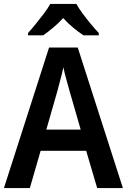

<svg xmlns="http://www.w3.org/2000/svg" viewBox="-20 -958 647 978"><path d="M475 0 419 -190H187L132 0H0L230 -716H376L606 0ZM335 -492Q328 -518 318 -553.5Q308 -589 303 -615Q299 -596 293 -572.5Q287 -549 281 -527.5Q275 -506 272 -493L216 -298H391ZM369 -938Q381 -916 401 -889Q421 -862 442.5 -836Q464 -810 483 -790V-778H405Q381 -794 353.5 -816.5Q326 -839 302 -866Q277 -839 250 -816.5Q223 -794 200 -778H123V-790Q141 -810 162.5 -836.5Q184 -863 204 -889.5Q224 -916 236 -938Z"/></svg>

Font: Noto Sans Sinhala UI SemiCondensed SemiBold
Style: Regular
Weight: 600
Width: 4
Designer: Jelle Bosma - Monotype Design Team
Foundry: Monotype Imaging Inc.
Version: Version 2.006; ttfautohint (v1.8.4.7-5d5b)